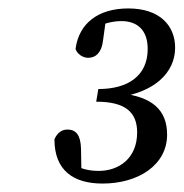

<svg xmlns="http://www.w3.org/2000/svg" viewBox="-20 -852 435 455"><path d="M223 -417C308 -417 376 -461 376 -533C376 -591 341 -623 265 -631L263 -622C345 -634 395 -679 395 -739C395 -791 359 -832 284 -832C213 -832 167 -797 159 -736C163 -724 176 -715 189 -715C208 -715 221 -729 224 -755L232 -813L208 -787C227 -797 248 -802 268 -802C304 -802 330 -782 330 -736C330 -672 283 -641 213 -641L208 -611C276 -611 305 -587 305 -538C305 -477 262 -447 214 -447C188 -447 168 -453 148 -466L173 -440L172 -500C171 -532 160 -545 140 -545C127 -545 116 -538 109 -522C109 -448 154 -417 223 -417Z"/></svg>

Font: Source Serif Variable
Style: Italic
Weight: 389
Italic angle: -12°
Designer: Frank Grießhammer
Foundry: Adobe Systems Incorporated
Version: Version 3.001;hotconv 1.0.111;makeotfexe 2.5.65597